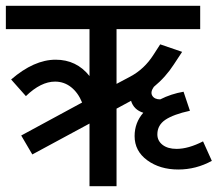

<svg xmlns="http://www.w3.org/2000/svg" viewBox="-45 -638 747 659"><path d="M262.2 1V-213.9L65.9 -107.9L27.8 -172.9L236.8 -286.1Q223.1 -319.8 199 -338.9Q174.8 -357.9 144 -357.9Q95.2 -357.9 43.9 -308.1L-6.8 -365.2Q71.8 -433.1 146 -433.1Q217.8 -433.1 262.2 -377V-538.1H-24.9V-618.2H642.1V-538.1H355V-350.1L401.9 -375Q450.7 -400.9 481.9 -450.2L504.9 -485.8L580.1 -460L551.8 -417Q523.9 -373.5 482.9 -339.8Q470.2 -321.8 477.8 -309.3Q485.4 -296.9 504.9 -296.9Q542.5 -315.9 585 -323.2L606.9 -257.8Q550.8 -245.6 522.9 -227.1Q495.1 -208.5 495.1 -176.8Q495.1 -154.8 512.9 -140.9Q530.8 -127 561 -127Q601.6 -127 651.9 -152.8L682.1 -85.9Q627.9 -56.2 566.9 -56.2Q503.9 -56.2 460.4 -87.9Q417 -119.6 417 -170.9Q417 -216.8 446.8 -251Q414.1 -261.2 404.8 -292L355 -265.1V1Z"/></svg>

Font: LT Superior Med
Style: Regular
Weight: 500
Designer: Daniel Lyons
Foundry: LyonsType
Version: Version 1.000